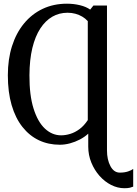

<svg xmlns="http://www.w3.org/2000/svg" viewBox="-20 -773 742 1040"><path d="M653.5 246.5Q617 246.5 582 228.8Q547 211 519.2 179.8Q491.5 148.5 474.8 107.8Q458 67 458 21V-49Q438.5 -31 412.8 -17.5Q387 -4 359 3.5Q331 11 304 11Q242 11 190.8 -13.2Q139.5 -37.5 101.5 -85.5Q63.5 -133.5 43 -203.8Q22.5 -274 22.5 -365.5Q22.5 -452 45 -523Q67.5 -594 109.8 -645.5Q152 -697 211 -725Q270 -753 343 -753Q379 -753 413 -744.8Q447 -736.5 468.5 -721L486 -743H559.5V41.5Q559.5 92 578.2 127Q597 162 629 162Q655 162 674 155.5Q693 149 701.5 142V238Q694.5 241 683.5 243.8Q672.5 246.5 653.5 246.5ZM311 -40Q335 -40 360.5 -47.8Q386 -55.5 410.5 -73.5Q435 -91.5 455.5 -122.5V-658.5Q442.5 -673 425.5 -683Q408.5 -693 388.5 -698.5Q368.5 -704 346 -704Q300.5 -704 263.2 -682.5Q226 -661 198.2 -618.5Q170.5 -576 155.2 -512.8Q140 -449.5 139.5 -365.5Q139 -257 161.8 -184.8Q184.5 -112.5 223.5 -76.2Q262.5 -40 311 -40Z"/></svg>

Font: Merriweather 24pt SemiCondensed
Style: Regular
Weight: 400
Width: 4
Designer: Eben Sorkin
Foundry: Eben Sorkin
Version: Version 2.100